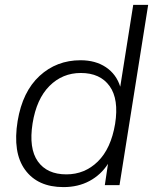

<svg xmlns="http://www.w3.org/2000/svg" viewBox="-20 -756 631 784"><path d="M239 8Q134 8 82.5 -62.5Q31 -133 52 -262Q72 -382 141.5 -446Q211 -510 309 -510Q370 -510 412.5 -481.5Q455 -453 471 -402L524 -736H585L468 0H408L421 -87Q392 -42 345.5 -17Q299 8 239 8ZM251 -44Q326 -44 379.5 -96.5Q433 -149 450 -250Q466 -351 427.5 -404.5Q389 -458 310 -458Q235 -458 182 -405Q129 -352 113 -252Q97 -150 134.5 -97Q172 -44 251 -44Z"/></svg>

Font: Mulish Light
Style: Italic
Weight: 300
Italic angle: -9°
Designer: Vernon Adams
Foundry: Vernon Adams
Version: Version 3.603; ttfautohint (v1.8.3)